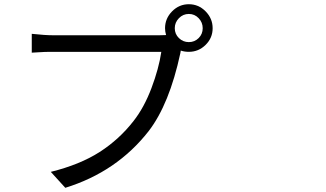

<svg xmlns="http://www.w3.org/2000/svg" viewBox="-20 -851 1540 906"><path d="M824.2 -671.4Q843.8 -652.3 871.1 -652.3Q898.4 -652.3 917.5 -671.4Q936.5 -690.4 936.5 -717.8Q936.5 -745.1 917.5 -765.1Q898.4 -785.2 871.1 -785.2Q843.8 -785.2 824.2 -765.1Q804.7 -745.1 804.7 -717.8Q804.7 -690.4 824.2 -671.4ZM230.5 -684.6H731.4Q752 -684.6 763.7 -685.5Q758.8 -702.1 758.8 -717.8Q758.8 -763.7 792 -797.4Q825.2 -831.1 871.1 -831.1Q917 -831.1 950.2 -797.4Q983.4 -763.7 983.4 -717.8Q983.4 -671.9 950.2 -639.2Q917 -606.4 871.1 -606.4Q850.6 -606.4 833 -612.3L831.1 -600.6Q779.3 -359.4 681.6 -232.4Q531.2 -40 288.1 35.2L219.7 -40Q357.4 -74.2 450.2 -133.8Q543 -193.4 610.4 -280.3Q660.2 -343.8 694.8 -435.5Q729.5 -527.3 741.2 -606.4H228.5Q210.9 -606.4 192.9 -606Q174.8 -605.5 156.2 -604Q137.7 -602.5 129.9 -602.5V-691.4Q193.4 -684.6 230.5 -684.6Z"/></svg>

Font: Bpmf Zihi Sans Regular
Style: Regular
Weight: 400
Foundry: But Ko
Version: Version 1.320